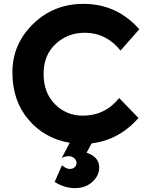

<svg xmlns="http://www.w3.org/2000/svg" viewBox="-20 -735 772 991"><path d="M407 -138Q522 -138 595 -229L695 -126Q594 -12 453 5L427 53Q492 75 492 129Q492 172 456.5 204Q421 236 367 236Q313 236 262 204L300 118Q322 137 339 137Q356 137 365.5 128Q375 119 375 105.5Q375 92 363 81.5Q351 71 334.5 71Q318 71 299 80L340 2Q210 -20 127 -117.5Q44 -215 44 -361Q44 -507 150.5 -611Q257 -715 411 -715Q583 -715 699 -584L602 -474Q528 -566 418 -566Q330 -566 267.5 -508.5Q205 -451 205 -353.5Q205 -256 264 -197Q323 -138 407 -138Z"/></svg>

Font: Montserrat_am3
Style: Bold
Weight: 700
Designer: Julieta Ulanovsky
Foundry: Julieta Ulanovsky. Armenina letters added by Vahan Hovhannisyan
Version: Version 2.001